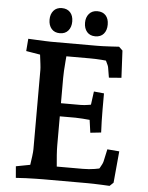

<svg xmlns="http://www.w3.org/2000/svg" viewBox="-59 -930 757 983"><g transform="rotate(5 319.5 -438.5)"><path d="M59.7 5 54.7 -54.2 175.7 -77.2 121.7 -31.9Q123.7 -43.5 127.2 -66.4Q130.7 -89.2 133.7 -112.8Q136.7 -136.5 136.7 -149V-556.6Q136.7 -566.9 134.2 -587.4Q131.7 -607.8 128.7 -631.6Q125.7 -655.4 122.1 -675L175.7 -626.6L56.1 -646.5L61.1 -710Q79.5 -709 102.1 -708Q124.8 -707 146 -706Q167.1 -705 178.6 -705H413.7Q422.7 -705 442.7 -705.5Q462.7 -706 485.7 -707.5Q508.7 -709 527.7 -710L546.7 -692L553.7 -552.5L489.7 -547.5L481.3 -598Q480.3 -607.3 468.2 -630.6Q456.2 -654 445.2 -671L492.2 -631Q474.6 -633 444.6 -635.3Q414.5 -637.6 385.6 -637.6H215.2L265.5 -663.6Q263.5 -640.6 261.2 -613.6Q258.8 -586.6 257.6 -563.1Q256.5 -539.6 256.5 -526.6V-179Q256.5 -157.8 258.5 -128.8Q260.5 -99.7 263.1 -74Q265.8 -48.4 267.5 -34.6L226.5 -70.9H397.4Q429.3 -70.9 458.1 -75.7Q487 -80.5 498.7 -83.5L454.1 -42.4Q470.8 -62.1 484.1 -84.3Q497.4 -106.5 500 -118.5L513.7 -181.4L575.4 -176.4L560.4 -14L541.4 4Q522.4 3 500.5 2Q478.5 1 459 0.5Q439.5 0 427.4 0H201.4Q188.1 0 163.5 0.5Q138.9 1 111.5 2Q84 3 59.7 5ZM419.4 -258.4 405.4 -358.5 449.6 -320.1Q436.1 -321.5 415.2 -323.3Q394.4 -325.2 373.1 -326.9Q351.9 -328.5 337.6 -328.5H217V-395.9H357.6Q376.1 -395.9 400.6 -400.1Q425.1 -404.3 437.6 -407.2L405.4 -365.9L419.4 -470.3L471.6 -465.3V-381.3Q471.6 -323.5 474.6 -264.4ZM401.5 -752.4Q374.3 -752.4 358.8 -770.2Q343.4 -788.1 343.4 -817.6Q343.4 -845.2 359 -863.4Q374.6 -881.5 401.5 -881.5Q429.1 -881.5 444.5 -864.7Q460 -847.8 460 -817.6Q460 -788.1 444.7 -770.2Q429.5 -752.4 401.5 -752.4ZM219.3 -752.4Q192 -752.4 176.5 -770.2Q161.1 -788.1 161.1 -817.6Q161.1 -845.2 176.4 -863.4Q191.7 -881.5 219.3 -881.5Q246.5 -881.5 262.1 -864.4Q277.7 -847.2 277.7 -817.6Q277.7 -788.7 262.3 -770.5Q246.8 -752.4 219.3 -752.4Z"/></g></svg>

Font: Andada Pro
Style: Regular
Weight: 400
Designer: Carolina Giovagnoli
Foundry: Huerta Tipografica
Version: Version 3.003